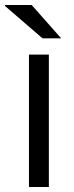

<svg xmlns="http://www.w3.org/2000/svg" viewBox="-36 -743 293 763"><path d="M207 -590.8H132.8L-16.1 -719.2V-723.1H89.8ZM79.1 0V-525.9H158.2V0Z"/></svg>

Font: Archivo Expanded Light
Style: Regular
Weight: 300
Width: 7
Designer: Hector Gatti
Foundry: Omnibus-Type
Version: Version 2.001